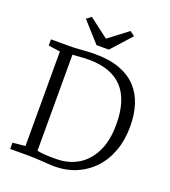

<svg xmlns="http://www.w3.org/2000/svg" viewBox="-170 -1089 1082 1220"><g transform="rotate(20 371.0 -479.0)"><path d="M329 8Q311 7.5 291.2 6.2Q271.5 5 250.5 3.5Q229.5 2 208.2 1Q187 0 165.5 0H38.5V-42L123.5 -51V-690L44 -701V-743H164.5Q195 -743 224 -745Q253 -747 282.2 -749Q311.5 -751 341.5 -751Q438 -751 507.5 -725.2Q577 -699.5 621 -652.2Q665 -605 685.8 -539.5Q706.5 -474 706.5 -394Q706.5 -302 679 -227.2Q651.5 -152.5 600.8 -99.2Q550 -46 481 -18Q412 10 329 8ZM339.5 -40Q420.5 -41 483.8 -79.8Q547 -118.5 583 -193.2Q619 -268 619 -376.5Q619 -458.5 600 -520Q581 -581.5 543 -622.2Q505 -663 448.2 -683.5Q391.5 -704 315.5 -704Q293 -704 273 -702.8Q253 -701.5 236 -700Q219 -698.5 205.5 -698V-48.5Q229 -44 251.2 -42Q273.5 -40 295.2 -39.8Q317 -39.5 339.5 -40ZM328.5 -807.5 207.5 -942 239.5 -966 370.5 -866.5 501 -966 533 -942 412 -807.5Z"/></g></svg>

Font: Merriweather 24pt Light
Style: Regular
Weight: 300
Designer: Eben Sorkin
Foundry: Eben Sorkin
Version: Version 2.100